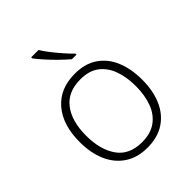

<svg xmlns="http://www.w3.org/2000/svg" viewBox="-217 -887 1019 1019"><g transform="rotate(-45 292.5 -378.0)"><path d="M527 -266Q527 -184 500.5 -122Q474 -60 421.5 -25Q369 10 291 10Q217 10 164.5 -25Q112 -60 85 -122Q58 -184 58 -266Q58 -394 121 -467.5Q184 -541 296 -541Q373 -541 424.5 -505.5Q476 -470 501.5 -408Q527 -346 527 -266ZM106 -266Q106 -160 151.5 -95.5Q197 -31 292 -31Q356 -31 397.5 -60.5Q439 -90 459 -143Q479 -196 479 -266Q479 -333 460 -385.5Q441 -438 401 -468.5Q361 -499 295 -499Q202 -499 154 -437Q106 -375 106 -266ZM249 -766Q262 -744 284 -716Q306 -688 329.5 -661Q353 -634 374 -614V-606H340Q315 -627 287 -654.5Q259 -682 234.5 -709.5Q210 -737 194 -758V-766Z"/></g></svg>

Font: Noto Sans Thaana ExtraLight
Style: Regular
Weight: 200
Designer: David Williams
Foundry: Google Inc.
Version: Version 3.001; ttfautohint (v1.8.4.7-5d5b)